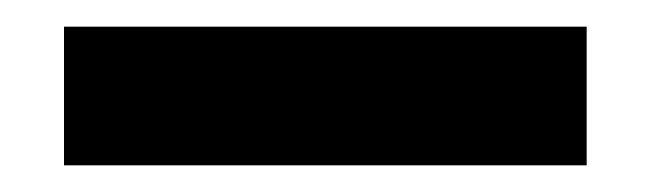

<svg xmlns="http://www.w3.org/2000/svg" viewBox="-20 -737 488 144"><path d="M28 -717H420V-613H28Z"/></svg>

Font: Enso
Style: Bold
Weight: 700
Designer: Coji Morishita
Foundry: UNDERFOREST DESIGN
Version: Version 1.000